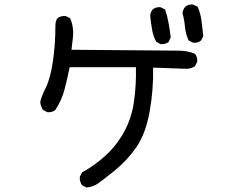

<svg xmlns="http://www.w3.org/2000/svg" viewBox="-20 -778 1040 849"><path d="M362 51 343 41Q331 25 333 4L343 -16Q397 -45 446 -89.5Q495 -134 528.5 -194.5Q562 -255 572.5 -329Q583 -403 581 -481H288Q278 -431 265.5 -383Q253 -335 225 -292Q211 -280 189 -282L170 -292Q160 -308 158 -325Q160 -345 181.5 -388Q203 -431 214 -507Q225 -583 225 -664Q225 -686 234 -697Q248 -709 271 -707L290 -697Q308 -658 302 -608L296 -558Q731 -554 770 -554Q809 -554 842 -540Q854 -526 852 -505L842 -485Q822 -472 797 -474L657 -479Q659 -380 641.5 -283.5Q624 -187 583.5 -128Q543 -69 488 -24.5Q433 20 411.5 34.5Q390 49 362 51ZM690 -583 671 -593Q657 -619 652 -649.5Q647 -680 644 -709Q646 -725 655 -736Q669 -748 690 -746L710 -736Q720 -707 725.5 -676Q731 -645 735 -613L726 -593Q712 -581 690 -583ZM834 -589 814 -599Q801 -627 798 -659Q795 -691 787 -721Q789 -736 799 -748Q813 -760 834 -758L854 -748Q867 -719 871 -685.5Q875 -652 879 -619L869 -599Q855 -587 834 -589Z"/></svg>

Font: Kosefont JP
Style: Regular
Weight: 400
Designer: Nozomi Seto 瀬戸のぞみ
Version: Version 3.00;June 19, 2020